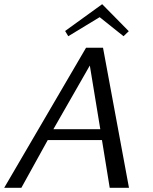

<svg xmlns="http://www.w3.org/2000/svg" viewBox="-90 -897 733 917"><path d="M-70 0H12L138 -228H397L434 0H526L402 -669H321ZM165 -280 339 -584 389 -280ZM221 -749 236 -724 386 -815 500 -724 525 -748 398 -877Z"/></svg>

Font: KpSans
Style: Italic
Weight: 400
Italic angle: -11°
Version: Version 0.66